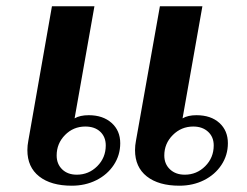

<svg xmlns="http://www.w3.org/2000/svg" viewBox="-20 -580 784 610"><path d="M67 -103Q67 -118 70 -133L145 -560H280L217 -204Q234 -214 262 -214Q307 -214 334.5 -189.5Q362 -165 362 -125Q362 -87 341.5 -56Q321 -25 286 -7.5Q251 10 208 10Q142 10 104.5 -19.5Q67 -49 67 -103ZM409 -103Q409 -118 412 -133L488 -560H623L560 -204Q577 -214 604 -214Q650 -214 677 -189.5Q704 -165 704 -125Q704 -87 683.5 -56Q663 -25 628 -7.5Q593 10 550 10Q484 10 446.5 -19.5Q409 -49 409 -103ZM316 -118Q316 -145 298.5 -161.5Q281 -178 251 -178Q213 -178 186.5 -151Q160 -124 160 -86Q160 -59 177.5 -42Q195 -25 224 -25Q262 -25 289 -52Q316 -79 316 -118ZM659 -118Q659 -145 641 -161.5Q623 -178 594 -178Q556 -178 529 -151Q502 -124 502 -86Q502 -59 520 -42Q538 -25 567 -25Q605 -25 632 -52Q659 -79 659 -118Z"/></svg>

Font: Fahkwang SemiBold
Style: Italic
Weight: 600
Italic angle: -10°
Version: Version 1.000; ttfautohint (v1.6)